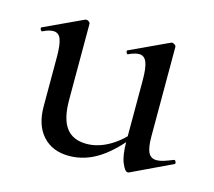

<svg xmlns="http://www.w3.org/2000/svg" viewBox="-69 -477 634 570"><g transform="rotate(15 248.5 -192.0)"><path d="M185 9Q134 9 104.5 -23.5Q75 -56 75 -114V-265Q75 -303 68.5 -320Q62 -337 45 -337Q32 -337 14 -328Q10 -326 7.5 -332Q5 -338 9 -339L127 -394Q129 -395 131 -395Q135 -395 139 -392Q143 -389 143 -385V-152Q143 -94 163.5 -66.5Q184 -39 226 -39Q262 -39 297.5 -60Q333 -81 358 -115L363 -104Q321 -48 277.5 -19.5Q234 9 185 9ZM407 -385V-110Q407 -76 414.5 -61Q422 -46 440 -46Q449 -46 460.5 -49.5Q472 -53 489 -60Q493 -62 495.5 -56.5Q498 -51 495 -49L371 10Q369 11 366 11Q358 11 348.5 -11.5Q339 -34 339 -76V-265Q339 -303 332 -320Q325 -337 309 -337Q296 -337 277 -328Q274 -326 271.5 -332Q269 -338 273 -339L391 -394Q393 -395 395 -395Q398 -395 402.5 -392Q407 -389 407 -385Z"/></g></svg>

Font: Cormorant Garamond Light Medium
Style: Regular
Weight: 500
Version: Version 4.001